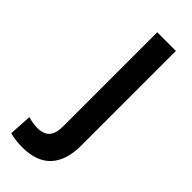

<svg xmlns="http://www.w3.org/2000/svg" viewBox="-235 -731 771 771"><g transform="rotate(45 150.5 -345.0)"><path d="M249 -700.2V-163.1Q249 -78.1 208.3 -34.2Q167.5 9.8 85.9 9.8Q47.9 9.8 15.1 1L21 -96.2Q48.8 -87.9 73.2 -87.9Q109.9 -87.9 126.5 -106.7Q143.1 -125.5 143.1 -166V-700.2Z"/></g></svg>

Font: BaseOne
Style: Regular
Weight: 400
Designer: Domenico Catapano
Foundry: Design by Basse
Version: Version 1.000;PS 001.001;hotconv 1.0.56